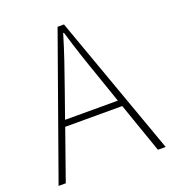

<svg xmlns="http://www.w3.org/2000/svg" viewBox="-132 -828 839 930"><g transform="rotate(-20 287.0 -363.0)"><path d="M150 -290 201 -435C232 -523 258 -597 285 -688H289C316 -597 341 -523 372 -435L422 -290ZM523 0H563L303 -726H270L11 0H48L139 -258H433Z"/></g></svg>

Font: Noto Sans CJK JP Thin
Style: Regular
Weight: 250
Designer: Ryoko NISHIZUKA (kana & ideographs); Paul D. Hunt (Latin, Greek & Cyrillic); Wenlong ZHANG (bopomofo); Sandoll Communica
Foundry: Adobe Systems Incorporated
Version: Version 1.004;PS 1.004;hotconv 1.0.82;makeotf.lib2.5.63406